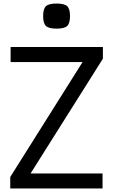

<svg xmlns="http://www.w3.org/2000/svg" viewBox="-20 -1066 640 1086"><path d="M38 0V-65L447 -715H40V-800H562V-734L153 -85H560V0ZM300 -904Q256 -904 240 -919Q224 -934 224 -975Q224 -1016 240 -1031Q256 -1046 300 -1046Q344 -1046 360 -1031Q376 -1016 376 -975Q376 -934 360 -919Q344 -904 300 -904Z"/></svg>

Font: Victor Mono SemiBold
Style: Regular
Weight: 600
Monospace: yes
Designer: Rune Bjørnerås
Version: Version 1.561;gftools[0.9.30]